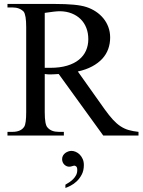

<svg xmlns="http://www.w3.org/2000/svg" viewBox="-20 -682 717 966"><path d="M499.5 0 275.4 -309.6Q262.2 -309.1 252.4 -308.3Q242.7 -307.6 234.9 -307.6Q227.5 -307.6 220.5 -307.9Q213.4 -308.1 205.1 -309.6V-117.7Q205.1 -54.2 219.2 -40.5Q237.8 -18.6 275.4 -18.6H301.3V0H17.6V-18.6H42.5Q85.4 -18.6 102.1 -44.9Q111.8 -60.5 111.8 -117.7V-545.4Q111.8 -606.4 99.1 -623.5Q88.9 -633.8 75 -639.2Q61 -644.5 42.5 -644.5H17.6V-662.1H257.8Q311 -662.1 350.3 -658.4Q389.6 -654.8 415 -646.5Q440.4 -638.2 462.2 -623.8Q483.9 -609.4 500 -589.8Q516.1 -570.3 525.1 -545.9Q534.2 -521.5 534.2 -493.2Q534.2 -462.4 524.4 -435.3Q514.6 -408.2 494.4 -386.2Q474.1 -364.3 443.6 -347.9Q413.1 -331.5 371.6 -322.3L506.8 -131.8Q529.3 -100.6 548.3 -79.8Q567.4 -59.1 586.9 -46.4Q606.4 -33.7 627.9 -27.6Q649.4 -21.5 676.8 -18.6V0ZM424.3 -484.9Q424.3 -516.1 414.3 -541.7Q404.3 -567.4 385.7 -585.7Q367.2 -604 340.8 -614.5Q314.5 -625 281.7 -625.5Q269 -625.5 249.8 -623.3Q230.5 -621.1 205.1 -617.2V-340.8H232.9Q281.7 -340.8 317.6 -351.6Q353.5 -362.3 377.2 -381.6Q400.9 -400.9 412.6 -427.2Q424.3 -453.6 424.3 -484.9ZM401.9 147.9Q401.9 176.3 391.1 196.5Q380.4 216.8 365.7 230.5Q351.1 244.1 335.2 252.2Q319.3 260.3 309.1 263.7V247.1Q318.4 241.7 328.9 234.9Q339.4 228 348.1 219.2Q356.9 210.4 362.8 199.2Q368.7 188 368.7 173.3Q368.7 159.7 363.3 155.5Q357.9 151.4 355 151.4Q350.6 151.4 342.8 154.1Q335 156.7 328.1 156.7Q321.8 156.7 315.4 154.1Q309.1 151.4 304 146.5Q298.8 141.6 295.7 134.5Q292.5 127.4 292.5 118.7Q292.5 108.4 297.1 100.6Q301.8 92.8 308.8 87.6Q315.9 82.5 324 79.8Q332 77.1 339.4 77.1Q350.1 77.1 361.3 82Q372.6 86.9 381.6 96.2Q390.6 105.5 396.2 118.4Q401.9 131.3 401.9 147.9Z"/></svg>

Font: Doulos SIL Compact
Style: Regular
Weight: 400
Designer: Walt Agee, Victor Gaultney, Peter Martin, Debbi Hosken
Foundry: SIL International
Version: Version 4.110; 2011; Maintenance release ; LnSpcTght